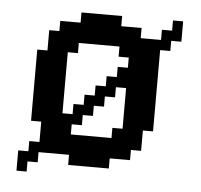

<svg xmlns="http://www.w3.org/2000/svg" viewBox="-42 -513 616 588"><g transform="rotate(5 265.5 -219.0)"><path d="M310.5 -93.8V-125H341.8V-250H310.5V-218.8H279.3V-187.5H248V-156.2H216.8V-125H185.5V-93.8ZM185.5 -156.2V-187.5H216.8V-218.8H248V-250H279.3V-281.2H310.5V-312.5H341.8V-343.8H310.5V-375H185.5V-343.8H154.3V-156.2ZM29.3 31.2V-31.2H60.5V-62.5H91.8V-125H60.5V-343.8H91.8V-406.2H123V-437.5H185.5V-468.8H310.5V-437.5H373V-406.2H435.5V-437.5H466.8V-468.8H498V-406.2H466.8V-375H435.5V-125H404.3V-62.5H373V-31.2H310.5V0H185.5V-31.2H91.8V0H60.5V31.2Z"/></g></svg>

Font: Terminal Grotesque
Style: Regular
Weight: 400
Designer: Raphaël Bastide
Foundry: http://raphaelbastide.com
Version: Version 1.0